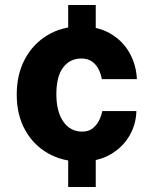

<svg xmlns="http://www.w3.org/2000/svg" viewBox="-20 -743 610 763"><path d="M360.5 0H251V-179.5H360.5ZM360.5 -543.5H251V-723H360.5ZM301.5 -638Q370.5 -638 419.2 -609.2Q468 -580.5 494.8 -532.8Q521.5 -485 524 -428.5H384.5Q382 -446 373.2 -465Q364.5 -484 347.5 -497.2Q330.5 -510.5 303 -510.5Q258.5 -510.5 231.2 -475.2Q204 -440 204 -369Q204 -299 231.8 -259.5Q259.5 -220 306.5 -220Q333.5 -220 350.2 -234.5Q367 -249 375.5 -268Q384 -287 386.5 -301.5H522Q520.5 -247 493.2 -201.5Q466 -156 417.5 -128.5Q369 -101 301.5 -101Q228.5 -101 170.8 -133.8Q113 -166.5 79.8 -226.5Q46.5 -286.5 46.5 -367Q46.5 -447.5 79 -508.2Q111.5 -569 169.2 -603.5Q227 -638 301.5 -638Z"/></svg>

Font: Public Sans Thin ExtraBold
Style: Regular
Weight: 800
Version: Version 1.007